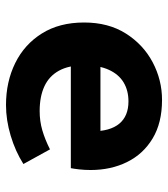

<svg xmlns="http://www.w3.org/2000/svg" viewBox="20 -568 560 640"><g transform="rotate(90 300.0 -248.0)"><path d="M330 12Q252.7 12 190.3 -18.7Q127.9 -49.4 91.5 -107.7Q55 -165.9 55 -248.3Q55 -329.5 91.8 -387.6Q128.6 -445.7 187.6 -476.9Q246.7 -508.1 313.1 -508.1Q389.6 -508.1 441.6 -476.7Q493.7 -445.3 520.2 -391.4Q546.7 -337.6 546.7 -270Q546.7 -250.2 544.6 -231.8Q542.5 -213.4 540.5 -204.1H164.1V-302.8H441L417.8 -274.7Q417.8 -334.7 392.4 -365.5Q367 -396.2 318 -396.2Q281.7 -396.2 254.7 -380Q227.7 -363.7 212.7 -330.8Q197.6 -297.8 197.6 -248.3Q197.6 -196.9 215.8 -164.3Q233.9 -131.6 267.9 -115.9Q301.9 -100.2 350.1 -100.2Q384 -100.2 414.4 -109.1Q444.9 -118 477.9 -134.6L526.7 -46Q484.2 -19.1 432.3 -3.6Q380.3 12 330 12Z"/></g></svg>

Font: Source Code Pro ExtraLight
Style: Regular
Weight: 200
Monospace: yes
Designer: Paul D. Hunt, Teo Tuominen
Foundry: Adobe
Version: Version 1.026;hotconv 1.1.0;makeotfexe 2.6.0